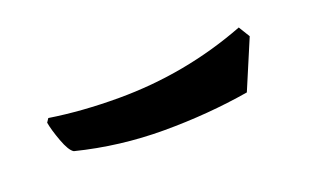

<svg xmlns="http://www.w3.org/2000/svg" viewBox="-32 -417 465 289"><g transform="rotate(-20 200.5 -272.5)"><path d="M366 -308 333 -230Q267 -219 196.5 -219Q126 -219 58 -236Q51 -240 44 -259Q37 -278 35 -290L39 -296Q90 -288 149 -288Q256 -288 355 -326Z"/></g></svg>

Font: Julee
Style: Regular
Weight: 400
Version: Version 1.001